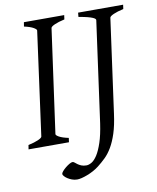

<svg xmlns="http://www.w3.org/2000/svg" viewBox="-88 -683 764 937"><g transform="rotate(-10 293.5 -214.5)"><path d="M292 -594.2Q261.2 -587.4 242.7 -579.1Q224.1 -570.8 223.1 -564L151.9 -50.8Q150.9 -44.9 166 -36.4Q181.2 -27.8 212.9 -21L210 0H9.8L13.2 -21Q43.9 -27.8 62.3 -35.9Q80.6 -43.9 82 -50.8L151.9 -564Q152.8 -569.8 137.7 -578.6Q122.6 -587.4 91.8 -594.2L95.2 -615.2H294.9ZM584 -594.2Q553.2 -587.4 534.7 -579.1Q516.1 -570.8 514.6 -564L450.7 -100.1Q442.9 -42 430.2 -3.2Q417.5 35.6 401.6 62.5Q385.7 89.4 367.2 107.4Q348.6 125.5 328.6 141.1Q315.4 151.4 300 159.7Q284.7 168 269.3 173.8Q253.9 179.7 240.7 182.9Q227.5 186 218.8 186Q205.1 186 192.9 181.4Q180.7 176.8 171.4 170.7Q162.1 164.6 156.5 158Q150.9 151.4 150.9 147Q150.9 142.1 158 133.8Q165 125.5 174.6 117.7Q184.1 109.9 194.1 104Q204.1 98.1 210 98.1Q214.8 98.1 220 102.5Q225.1 106.9 232.2 112.1Q239.3 117.2 249.5 121.6Q259.8 126 274.9 126Q286.6 126 300.8 117.7Q314.9 109.4 328.9 87.9Q342.8 66.4 355.2 29.3Q367.7 -7.8 376 -64.9L444.8 -564Q445.3 -566.9 442.1 -570.3Q439 -573.7 429.9 -577.6Q420.9 -581.5 404.5 -585.7Q388.2 -589.8 361.8 -594.2L363.8 -615.2H586.9Z"/></g></svg>

Font: GentiumAlt
Style: Italic
Weight: 400
Italic angle: -7°
Designer: J. Victor Gaultney
Version: Version 1.02; 2005; OFL release